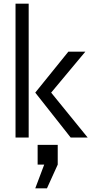

<svg xmlns="http://www.w3.org/2000/svg" viewBox="-20 -753 520 1051"><path d="M137 -733V0H65V-733ZM354 -470H447L260 -246L460 0H367L173 -246ZM296 40V148L237 278H173L222 148H186V40Z"/></svg>

Font: Kreadon
Style: Regular
Weight: 400
Designer: kohakuno
Foundry: StudioGnu
Version: Version 1.000;Glyphs 3.1.2 (3151)